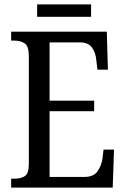

<svg xmlns="http://www.w3.org/2000/svg" viewBox="-20 -859 576 879"><path d="M31 0V-41H47Q76 -41 94 -53Q112 -65 112 -108V-601Q112 -648 93 -660.5Q74 -673 47 -673H31V-714H469L474 -540H426L421 -582Q419 -615 402 -640Q385 -665 346 -665H207V-398H411V-350H207V-49H367Q408 -49 426 -74Q444 -99 449 -132L454 -174H502L496 0ZM150 -782V-839H397V-782Z"/></svg>

Font: Noto Serif Georgian Condensed
Style: Regular
Weight: 400
Width: 3
Designer: Monotype Design Team, Akaki Razmadze
Foundry: Google LLC
Version: Version 2.003; ttfautohint (v1.8.4.7-5d5b)